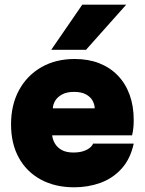

<svg xmlns="http://www.w3.org/2000/svg" viewBox="-20 -789 616 817"><path d="M296 8Q215 8 154.5 -24.5Q94 -57 60.5 -117Q27 -177 27 -260Q27 -343 61 -405.5Q95 -468 156 -503Q217 -538 298 -538Q356 -538 402 -520Q448 -502 481 -468Q514 -434 531.5 -386Q549 -338 549 -278Q549 -261 547.5 -245.5Q546 -230 542 -213H202Q204 -194 214.5 -177Q225 -160 244 -150Q263 -140 292 -140Q316 -140 333.5 -145.5Q351 -151 362 -160Q373 -169 376 -178H549Q535 -113 497.5 -71.5Q460 -30 407.5 -11Q355 8 296 8ZM205 -328H383Q383 -343 374.5 -359.5Q366 -376 346.5 -387Q327 -398 295 -398Q264 -398 244 -387Q224 -376 214.5 -359.5Q205 -343 205 -328ZM198 -577 330 -769H517L346 -577Z"/></svg>

Font: Onest Black
Style: Regular
Weight: 900
Designer: Dmitri Voloshin, Andrey Kudryavtsev
Foundry: Dmitri Voloshin, Andrey Kudryavtsev
Version: Version 1.000;gftools[0.9.33]